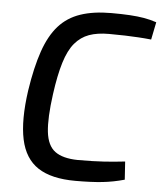

<svg xmlns="http://www.w3.org/2000/svg" viewBox="-52 -747 678 805"><g transform="rotate(5 287.5 -345.0)"><path d="M384 -702Q429 -702 462 -700Q495 -698 521.5 -693.5Q548 -689 575 -680L560 -606Q531 -609 505 -610.5Q479 -612 450 -613Q421 -614 382 -614Q333 -614 298.5 -601.5Q264 -589 239 -559.5Q214 -530 197.5 -476.5Q181 -423 170 -342Q156 -240 162.5 -182.5Q169 -125 201.5 -101Q234 -77 297 -76Q364 -76 408.5 -79Q453 -82 496 -87L501 -11Q455 2 408.5 7Q362 12 295 12Q194 12 137.5 -25Q81 -62 64 -142Q47 -222 65 -348Q80 -447 103.5 -515Q127 -583 163.5 -624Q200 -665 254.5 -683.5Q309 -702 384 -702Z"/></g></svg>

Font: Exo 2 Medium
Style: Italic
Weight: 500
Italic angle: -8°
Designer: Natanael Gama
Foundry: Natanael Gama
Version: Version 2.010